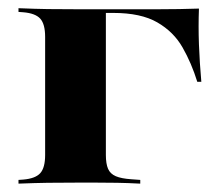

<svg xmlns="http://www.w3.org/2000/svg" viewBox="-20 -439 518 459"><path d="M87.9 -209.7V-350.8Q87.9 -381.5 76.2 -394.4Q64.5 -407.3 35.5 -409.7L24.2 -410.5V-419.4Q65.3 -417.7 94 -417.3Q122.6 -416.9 160.5 -416.9L233.1 -416.1V-209.7ZM160.5 -408.1V-416.9H250.8H360.5Q384.7 -416.9 408.1 -417.3Q431.5 -417.7 455.6 -418.5Q454 -376.6 455.6 -332.7Q457.3 -288.7 461.3 -243.5H451.6Q437.9 -287.9 416.5 -325.4Q395.2 -362.9 356 -385.5Q316.9 -408.1 250.8 -408.1ZM160.5 -2.4Q122.6 -2.4 94 -2Q65.3 -1.6 24.2 0V-8.9L35.5 -9.7Q64.5 -12.1 76.2 -25Q87.9 -37.9 87.9 -68.5V-209.7H233.1V-68.5Q233.1 -47.6 238.3 -35.5Q243.5 -23.4 256.9 -17.7Q270.2 -12.1 293.5 -10.5L315.3 -8.9V0Q284.7 -1.6 260.1 -2Q235.5 -2.4 212.5 -2.4Q189.5 -2.4 160.5 -2.4Z"/></svg>

Font: Playfair 144pt SemiExpanded Black
Style: Regular
Weight: 900
Width: 6
Designer: Claus Eggers Sørensen
Foundry: Claus Eggers Sørensen
Version: Version 2.203